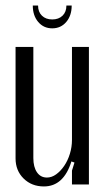

<svg xmlns="http://www.w3.org/2000/svg" viewBox="-20 -664 379 691"><path d="M237 -83Q209 7 138 7Q94 7 65 -21.5Q36 -50 36 -94V-495H100V-95Q100 -63 113 -44Q126 -25 149 -25Q166 -25 182 -36.5Q198 -48 211 -67Q224 -86 231.5 -110.5Q239 -135 239 -160V-495H300V0H239V-50L248 -79ZM219 -644H238Q238 -608 218.5 -585Q199 -562 168 -562Q137 -562 117.5 -585Q98 -608 98 -644H117Q117 -621 131 -607.5Q145 -594 168 -594Q191 -594 205 -607.5Q219 -621 219 -644Z"/></svg>

Font: Moniqa Paragraph
Style: Regular
Weight: 400
Designer: Rajesh Rajput
Foundry: Rajesh Rajput
Version: Version 1.000